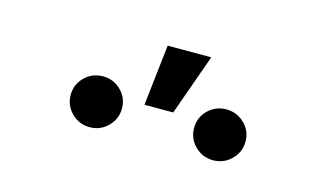

<svg xmlns="http://www.w3.org/2000/svg" viewBox="-43 -965 763 447"><g transform="rotate(15 339.0 -742.0)"><path d="M487.8 -626.5Q461.9 -626.5 443.8 -644.5Q425.8 -662.6 425.8 -688Q425.8 -713.4 443.8 -731.2Q461.9 -749 487.8 -749Q513.2 -749 531.5 -731.2Q549.8 -713.4 549.8 -688Q549.8 -662.6 531.5 -644.5Q513.2 -626.5 487.8 -626.5ZM190.4 -626.5Q164.6 -626.5 146.5 -644.5Q128.4 -662.6 128.4 -688Q128.4 -713.4 146.5 -731.2Q164.6 -749 190.4 -749Q215.8 -749 233.9 -731.2Q252 -713.4 252 -688Q252 -662.6 233.9 -644.5Q215.8 -626.5 190.4 -626.5ZM300.3 -710 316.9 -856.9H421.9L369.6 -710Z"/></g></svg>

Font: Inter 18pt Medium
Style: Regular
Weight: 500
Designer: Rasmus Andersson
Foundry: rsms
Version: Version 4.001;git-66647c0bb